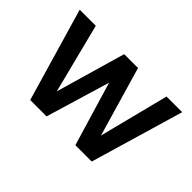

<svg xmlns="http://www.w3.org/2000/svg" viewBox="-89 -735 971 971"><g transform="rotate(45 396.5 -250.0)"><path d="M616 0H499L396 -344L293 0H176L30 -500H145L240 -126L348 -500H447L556 -126L651 -500H763Z"/></g></svg>

Font: Wix Madefor Text SemiBold
Style: Regular
Weight: 600
Designer: Dalton Maag Ltd
Foundry: Dalton Maag Ltd
Version: Version 3.100